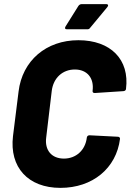

<svg xmlns="http://www.w3.org/2000/svg" viewBox="-20 -903 633 931"><path d="M304 -761H403C409 -761 413 -762 417 -768L500 -868C507 -876 505 -883 495 -883H376C370 -883 364 -880 360 -874L298 -775C293 -767 295 -761 304 -761ZM273 8C429 8 544 -87 562 -230C562 -236 558 -240 551 -240L414 -247C407 -247 402 -243 401 -236C394 -175 349 -134 290 -134C230 -134 196 -175 204 -236L231 -463C239 -525 283 -566 343 -566C402 -566 437 -525 429 -463C428 -455 432 -452 440 -452L578 -461C585 -461 591 -466 591 -472C609 -614 517 -708 360 -708C204 -708 88 -609 70 -459L43 -243C25 -92 116 8 273 8Z"/></svg>

Font: Barlow ExtraBold
Style: Italic
Weight: 800
Italic angle: -7°
Designer: Jeremy Tribby
Foundry: Tribby Type
Version: Version 1.422;hotconv 1.0.109;makeotfexe 2.5.65596